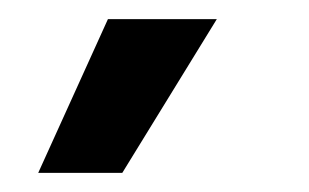

<svg xmlns="http://www.w3.org/2000/svg" viewBox="-20 -779 323 201"><path d="M108 -598H20L93 -759H207Z"/></svg>

Font: Bricolage Grotesque 12pt Medium
Style: Regular
Weight: 500
Designer: Mathieu Triay
Foundry: Atelier Triay
Version: Version 1.001; ttfautohint (v1.8.4.7-5d5b);gftools[0.9.33.de